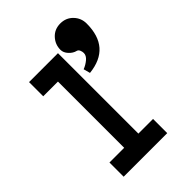

<svg xmlns="http://www.w3.org/2000/svg" viewBox="-228 -882 981 981"><g transform="rotate(-45 262.5 -391.5)"><path d="M70.8 -683.6H279.8V-102.5H385.7V0H70.8V-102.5H177.2V-581.1H70.8ZM356 -624Q335 -628.9 317.9 -647.5Q300.8 -666 300.8 -687Q300.8 -725.6 327.4 -754.2Q354 -782.7 395.5 -782.7Q436.5 -782.7 463.6 -754.6Q490.7 -726.6 490.7 -687Q490.7 -514.2 324.2 -496.6L314.5 -532.7Q336.4 -541 355.2 -556.6Q374 -572.3 374 -590.8Q374 -601.1 369.6 -611.3Q365.2 -621.6 356 -624Z"/></g></svg>

Font: Anka/Coder Condensed
Style: Bold
Weight: 700
Width: 4
Monospace: yes
Version: Version 001.100